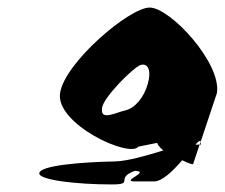

<svg xmlns="http://www.w3.org/2000/svg" viewBox="-20 -732 595 508"><path d="M84 -274C81 -256 181 -244 276 -244C338 -244 282 -260 337 -280C380 -278 297 -252 337 -252H388C409 -252 438 -280 462 -308C478 -300 491 -296 491 -298L508 -349C506 -350 502 -349 497 -349C504 -358 510 -362 511 -357L554 -486C566 -566 430 -712 376 -712C322 -712 151 -566 139 -486C126 -404 323 -313 346 -344L396 -354C396 -351 401 -343 412 -334C370 -321 319 -306 286 -305C191 -303 87 -294 84 -274ZM250 -446C252 -473 333 -554 352 -560C372 -566 381 -545 371 -510C361 -474 337 -446 312 -440C285 -434 245 -411 250 -446ZM508 -349C510 -349 510 -348 510 -347C511 -352 512 -355 511 -357Z"/></svg>

Font: Ampere
Style: SuCndIta
Weight: 400
Version: Version 1